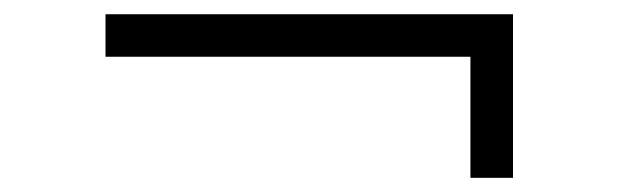

<svg xmlns="http://www.w3.org/2000/svg" viewBox="-20 -440 873 271"><path d="M704.1 -189H644V-359.9H128.9V-419.9H704.1Z"/></svg>

Font: Abyssinica SIL
Style: Regular
Weight: 400
Designer: Victor Gaultney and Lorna Evans
Foundry: SIL International
Version: Version 2.100